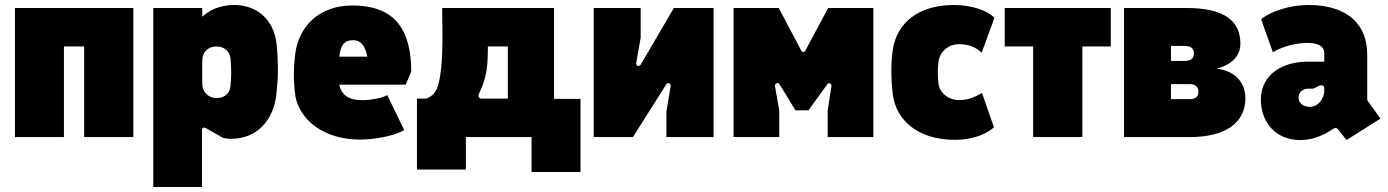

<svg xmlns="http://www.w3.org/2000/svg" viewBox="-20 -549 5559 769"><path d="M40 0H236V-363H317V0H514V-517H40Z M594 200H789V-27C789 -37 795 -42 808 -34L873 3C880 5 889 7 906 7C1005 7 1079 -63 1088 -182C1091 -214 1093 -237 1093 -261C1093 -296 1092 -328 1088 -371C1077 -473 1007 -529 918 -529C855 -529 816 -505 790 -482V-517H594ZM848 -156C814 -156 790 -182 790 -213V-306C790 -338 811 -363 848 -363C880 -363 901 -340 903 -316C907 -274 907 -245 903 -203C901 -179 882 -156 848 -156Z M1421 10C1477 10 1560 -4 1599 -28L1531 -168C1509 -155 1459 -148 1439 -148C1411 -148 1351 -147 1339 -210H1605L1627 -262C1627 -469 1526 -527 1391 -527C1260 -527 1179 -446 1163 -338C1159 -305 1157 -277 1157 -249C1157 -221 1159 -196 1163 -164C1182 -64 1282 10 1421 10ZM1339 -322C1344 -367 1358 -388 1394 -388C1431 -388 1444 -357 1451 -322Z M1650 130H1846V0H2109V140H2305V-153H2199V-517H1751C1753 -388 1754 -289 1738 -220C1729 -178 1710 -162 1686 -154H1650ZM1909 -154C1898 -154 1894 -162 1898 -172L1914 -210C1929 -253 1934 -287 1934 -363H2014V-154Z M2358 0H2515L2649 -212C2655 -222 2668 -213 2666 -204L2649 -101V0H2838V-517H2679L2546 -290C2540 -280 2526 -286 2528 -296L2546 -398V-517H2358Z M2918 0H3101V-106L3084 -204C3082 -214 3096 -222 3102 -212L3166 -107H3218L3294 -212C3300 -220 3312 -214 3310 -204L3295 -106V0H3478V-517H3297L3206 -347C3202 -339 3193 -339 3189 -347L3099 -517H2918Z M3805 11C3859 11 3920 -3 3961 -39L3913 -177C3877 -155 3850 -148 3820 -148C3782 -148 3743 -175 3739 -214C3735 -245 3735 -275 3739 -302C3745 -346 3782 -372 3820 -372C3861 -372 3888 -360 3912 -338L3963 -478C3932 -509 3868 -529 3800 -529C3656 -529 3572 -455 3556 -351C3551 -318 3550 -289 3550 -261C3550 -233 3552 -201 3556 -170C3570 -67 3656 11 3805 11Z M4118 0H4315V-363H4429V-517H4004V-363H4118Z M4482 0H4745C4888 0 4968 -57 4968 -155C4968 -219 4926 -266 4852 -274C4922 -291 4948 -333 4948 -374C4948 -466 4883 -517 4732 -517H4482ZM4748 -152H4670V-212H4748C4765 -212 4780 -202 4780 -182C4780 -160 4765 -152 4748 -152ZM4725 -305H4670V-365H4725C4745 -365 4762 -358 4762 -335C4762 -312 4745 -305 4725 -305Z M5341 -29 5373 12 5509 -74 5456 -148V-331C5456 -446 5383 -529 5220 -529C5151 -529 5073 -506 5031 -472L5078 -340C5112 -360 5165 -377 5215 -377C5257 -377 5284 -366 5284 -335V-302H5217C5117 -302 5030 -251 5030 -150C5030 -61 5088 12 5188 12C5240 12 5284 -9 5315 -30C5327 -38 5333 -39 5341 -29ZM5226 -121C5199 -121 5181 -136 5181 -159C5181 -181 5199 -194 5221 -194H5240L5265 -206C5274 -210 5284 -206 5284 -195V-185C5284 -159 5263 -121 5226 -121Z"/></svg>

Font: Finlandica Black
Style: Regular
Weight: 900
Designer: Niklas Ekholm, Juho Hiilivirta, Jaakko Suomalainen
Foundry: Helsinki Type Studio
Version: Version 2.000;Glyphs 3.2 (3202)